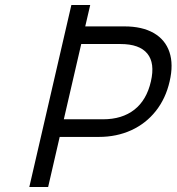

<svg xmlns="http://www.w3.org/2000/svg" viewBox="-20 -751 709 771"><path d="M266.6 -731H342.3L322.3 -645H480Q550.8 -645 597.2 -618.4Q643.6 -591.8 660.4 -542Q677.2 -492.2 661.1 -423.8Q645.5 -355.5 605.7 -305.2Q565.9 -254.9 507.1 -228Q448.2 -201.2 377.4 -201.2H219.7L173.3 0H97.7ZM394 -272Q470.2 -272 519.5 -310.5Q568.8 -349.1 585.9 -423.8Q603 -497.6 571.5 -535.9Q540 -574.2 463.9 -574.2H306.2L236.3 -272Z"/></svg>

Font: Glacial Indifference
Style: Italic
Weight: 400
Designer: Alfredo Marco Pradil
Foundry: Alfredo Marco Pradil
Version: Version 1.312